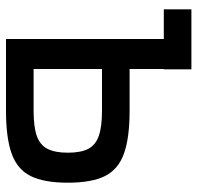

<svg xmlns="http://www.w3.org/2000/svg" viewBox="-29 -629 658 640"><g transform="rotate(90 300.0 -309.0)"><path d="M110 0V-618H210V-19L137 -92H349Q402 -92 432.5 -102.5Q463 -113 476 -138Q489 -163 489 -206Q489 -250 476 -274.5Q463 -299 432.5 -309.5Q402 -320 349 -320H138V-412H349Q440 -412 492.5 -393Q545 -374 567 -329.5Q589 -285 589 -206Q589 -127 567 -82.5Q545 -38 492.5 -19Q440 0 349 0ZM11 -526V-618H211V-526Z"/></g></svg>

Font: Victor Mono Thin
Style: Regular
Weight: 100
Monospace: yes
Designer: Rune Bjørnerås
Version: Version 1.561;gftools[0.9.30]